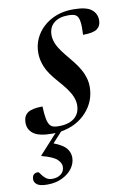

<svg xmlns="http://www.w3.org/2000/svg" viewBox="-112 -577 587 863"><g transform="rotate(-10 182.0 -145.0)"><path d="M72.5 -117Q74.5 -50.5 88.5 -32Q95.5 -22.5 105.5 -19.8Q115.5 -17 128.5 -17Q176 -17 201.5 -38Q227 -59 227 -97.5Q227 -121 212.8 -148Q198.5 -175 160.5 -217.5Q122.5 -260 109 -292.5Q95.5 -325 95.5 -356.5Q95.5 -402.5 119.2 -440.2Q143 -478 185.5 -500.5Q228 -523 284 -523Q343.5 -523 367 -504Q390.5 -485 390.5 -455Q390.5 -429 372.8 -415.8Q355 -402.5 308 -402.5Q310 -440 307.5 -459.2Q305 -478.5 298.5 -487Q292.5 -495 282.5 -497.8Q272.5 -500.5 257.5 -500.5Q215.5 -500.5 191.8 -480.8Q168 -461 168 -425Q168 -402.5 180.5 -377.5Q193 -352.5 230.5 -308.5Q268 -264 282.5 -231.8Q297 -199.5 297 -168.5Q297 -102 252.5 -53Q208 -4 135.5 8L92.5 55Q134.5 71 149.5 90Q164.5 109 164.5 132Q164.5 158 147.8 181Q131 204 101.5 218.2Q72 232.5 34 232.5Q0 232.5 -13 222.5Q-26 212.5 -26 199Q-26 170.5 1 170.5Q5 170.5 11.5 180.8Q18 191 29.8 201Q41.5 211 60 211Q84 211 99.8 198.5Q115.5 186 115.5 165Q115.5 147.5 98 131.2Q80.5 115 29 101.5V99L109.5 10.5Q102.5 11 95.5 11Q34.5 11 9.5 -7.8Q-15.5 -26.5 -15.5 -58Q-15.5 -89 4.8 -103Q25 -117 72.5 -117Z"/></g></svg>

Font: Newsreader 72pt Medium
Style: Italic
Weight: 500
Italic angle: -17°
Designer: Hugues Gentile
Foundry: Production Type
Version: Version 1.003; ttfautohint (v1.8.3)